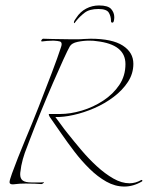

<svg xmlns="http://www.w3.org/2000/svg" viewBox="-20 -675 542 704"><path d="M343 -655Q376 -655 387.5 -642Q399 -629 399 -612Q399 -605 397.5 -598.5Q396 -592 392 -592Q387 -592 387 -598Q387 -615 379 -628.5Q371 -642 341 -642Q308 -642 290.5 -628.5Q273 -615 260 -599Q253 -590 253 -590Q251 -590 251 -593Q251 -597 254.5 -602Q258 -607 260 -610Q274 -632 296 -643.5Q318 -655 343 -655ZM436 9Q402 9 370 -9Q338 -27 308.5 -56Q279 -85 253 -119Q227 -153 205 -185L164 -244Q161 -248 159.5 -252.5Q158 -257 160 -257H200Q238 -257 280 -269.5Q322 -282 358.5 -306Q395 -330 417.5 -363.5Q440 -397 440 -440Q440 -512 335 -524Q330 -525 322.5 -525.5Q315 -526 307 -526Q286 -526 264.5 -521.5Q243 -517 236 -505Q229 -493 212.5 -457Q196 -421 174.5 -371.5Q153 -322 130.5 -267Q108 -212 89 -162Q79 -137 71 -114.5Q63 -92 58 -67Q57 -57 55.5 -49.5Q54 -42 54 -36Q54 -20 63.5 -13Q73 -6 96 -6H111Q120 -6 128 -6Q136 -6 140 -7Q141 -7 141 -6Q141 -5 137.5 -2.5Q134 0 132 0Q124 -1 107.5 -1.5Q91 -2 74 -2Q63 -2 53.5 -1.5Q44 -1 38 0Q36 0 33 0.5Q30 1 27 1Q15 1 15 -7Q15 -14 24 -39Q33 -64 46 -97Q59 -130 72 -161Q97 -220 122.5 -285Q148 -350 170 -408Q192 -466 204 -503Q205 -506 205.5 -508.5Q206 -511 206 -513Q206 -521 199.5 -523Q193 -525 176 -526Q166 -526 152.5 -525Q139 -524 134 -523Q131 -523 131 -525Q131 -527 133.5 -530Q136 -533 138 -533Q141 -533 173 -532Q205 -531 240 -531Q253 -531 265 -531Q277 -531 287 -532Q294 -532 300 -532.5Q306 -533 312 -533Q391 -533 430 -508Q469 -483 469 -441Q469 -405 449 -374.5Q429 -344 396.5 -319.5Q364 -295 326 -278.5Q288 -262 250 -253.5Q212 -245 183 -246Q191 -236 203 -219Q215 -202 228 -186Q251 -157 278 -125Q305 -93 335 -65.5Q365 -38 395.5 -20.5Q426 -3 455 -3Q477 -3 498 -15Q500 -16 501.5 -14Q503 -12 501 -10Q469 9 436 9Z"/></svg>

Font: Explora
Style: Regular
Weight: 400
Designer: Robert E. Leuschke
Foundry: Robert E. Leuschke
Version: Version 1.010